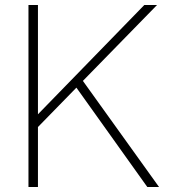

<svg xmlns="http://www.w3.org/2000/svg" viewBox="-20 -749 687 769"><path d="M286 -398 123 -231V-282L558 -729H609L312 -425L617 0H570ZM94 -729H132V0H94Z"/></svg>

Font: Mona Sans VF XLt
Style: Regular
Weight: 200
Designer: Deni Anggara
Foundry: GitHub
Version: Version 2.000;Glyphs 3.2.3 (3260)